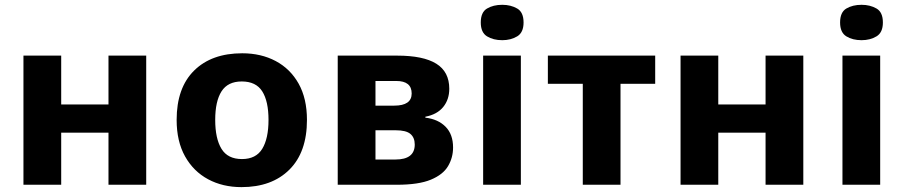

<svg xmlns="http://www.w3.org/2000/svg" viewBox="-20 -765 3748 795"><path d="M77.1 -534.7H233.4V-332.5H429.2V-534.7H585.4V0H429.2V-215.8H233.4V0H77.1Z M1251 -268.6Q1251 -134.8 1178.2 -62.5Q1105.5 9.8 980 9.8Q902.3 9.8 841.8 -22.7Q781.2 -55.2 746.3 -117.4Q711.4 -179.7 711.4 -268.6Q711.4 -401.4 783.9 -472.9Q856.4 -544.4 982.9 -544.4Q1061 -544.4 1121.6 -512.2Q1182.1 -480 1216.6 -418.5Q1251 -356.9 1251 -268.6ZM871.1 -268.6Q871.1 -191.4 897 -148.9Q922.9 -106.4 981.9 -106.4Q1040 -106.4 1065.9 -148.9Q1091.8 -191.4 1091.8 -268.6Q1091.8 -345.7 1065.9 -386.7Q1040 -427.7 981 -427.7Q923.3 -427.7 897.2 -386.7Q871.1 -345.7 871.1 -268.6Z M1840.3 -397.5Q1840.3 -353 1815.2 -322Q1790 -291 1741.2 -281.7V-277.8Q1794.4 -271.5 1825.2 -240Q1856 -208.5 1856 -154.3Q1856 -112.3 1835.2 -77.1Q1814.5 -42 1763.9 -21Q1713.4 0 1623.5 0H1378.4V-534.7H1624.5Q1732.9 -534.7 1786.6 -501.2Q1840.3 -467.8 1840.3 -397.5ZM1684.6 -377.9Q1684.6 -429.7 1620.6 -429.7H1534.7V-327.6H1612.3Q1684.6 -327.6 1684.6 -377.9ZM1697.3 -166.5Q1697.3 -195.3 1679.4 -210.4Q1661.6 -225.6 1618.2 -225.6H1534.7V-104.5H1617.2Q1697.3 -104.5 1697.3 -166.5Z M2059.6 -745.1Q2095.2 -745.1 2121.6 -729.7Q2147.9 -714.4 2147.9 -671.9Q2147.9 -630.4 2121.6 -614.5Q2095.2 -598.6 2059.6 -598.6Q2022.5 -598.6 1996.6 -614.5Q1970.7 -630.4 1970.7 -671.9Q1970.7 -714.4 1996.6 -729.7Q2022.5 -745.1 2059.6 -745.1ZM1980.5 -534.7H2136.7V0H1980.5Z M2692.9 -534.7V-418H2549.3V0H2393.1V-418H2248.5V-534.7Z M2797.9 -534.7H2954.1V-332.5H3149.9V-534.7H3306.2V0H3149.9V-215.8H2954.1V0H2797.9Z M3547.4 -745.1Q3583 -745.1 3609.4 -729.7Q3635.7 -714.4 3635.7 -671.9Q3635.7 -630.4 3609.4 -614.5Q3583 -598.6 3547.4 -598.6Q3510.3 -598.6 3484.4 -614.5Q3458.5 -630.4 3458.5 -671.9Q3458.5 -714.4 3484.4 -729.7Q3510.3 -745.1 3547.4 -745.1ZM3468.3 -534.7H3624.5V0H3468.3Z"/></svg>

Font: Lunasima
Style: Bold
Weight: 700
Designer: The DocRepair Project, Monotype Design Team
Foundry: Google
Version: Version 2.009